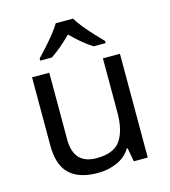

<svg xmlns="http://www.w3.org/2000/svg" viewBox="-114 -857 847 958"><g transform="rotate(-15 309.0 -378.0)"><path d="M533 -536V0H461L448 -71H444Q418 -29 372 -9.5Q326 10 274 10Q177 10 128 -36.5Q79 -83 79 -185V-536H168V-191Q168 -63 287 -63Q376 -63 410.5 -113Q445 -163 445 -257V-536ZM353 -766Q365 -744 387.5 -716.5Q410 -689 434.5 -662.5Q459 -636 478 -617V-606H416Q390 -622 362 -645.5Q334 -669 307 -696Q280 -669 253 -646Q226 -623 200 -606H140V-617Q159 -637 182.5 -663Q206 -689 228 -716.5Q250 -744 263 -766Z"/></g></svg>

Font: Noto Sans Old North Arabian
Style: Regular
Weight: 400
Designer: Monotype Design Team
Foundry: Monotype Imaging Inc.
Version: Version 2.001; ttfautohint (v1.8.4.7-5d5b)